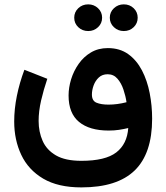

<svg xmlns="http://www.w3.org/2000/svg" viewBox="-20 -628 748 864"><path d="M474.1 -548.3Q474.1 -573.7 492.7 -591.1Q511.2 -608.4 537.1 -608.4Q563.5 -608.4 581.5 -591.1Q599.6 -573.7 599.6 -548.3Q599.6 -522.9 581.5 -505.6Q563.5 -488.3 537.1 -488.3Q511.2 -488.3 492.7 -505.6Q474.1 -522.9 474.1 -548.3ZM314 -548.3Q314 -573.7 332.3 -591.1Q350.6 -608.4 377 -608.4Q402.8 -608.4 421.1 -591.1Q439.5 -573.7 439.5 -548.3Q439.5 -522.9 421.1 -505.6Q402.8 -488.3 377 -488.3Q350.6 -488.3 332.3 -505.6Q314 -522.9 314 -548.3ZM346.2 215.3Q241.2 215.3 174.3 175.8Q107.4 136.2 75.7 68.8Q43.9 1.5 43.9 -81.5Q43.9 -137.2 55.9 -196.5Q67.9 -255.9 89.8 -314L192.9 -273.4Q176.3 -224.6 165 -176Q153.8 -127.4 153.8 -84Q153.8 -34.7 171.9 6.1Q189.9 46.9 231.9 71.3Q273.9 95.7 346.2 95.7Q454.1 95.7 503.2 57.9Q552.2 20 557.1 -51.8Q536.6 -46.9 515.4 -43.7Q494.1 -40.5 469.2 -40.5Q382.8 -40.5 335.7 -79.3Q288.6 -118.2 288.6 -198.2Q288.6 -233.9 300 -271.2Q311.5 -308.6 334 -340.6Q356.4 -372.6 389.4 -392.1Q422.4 -411.6 465.3 -411.6Q519 -411.6 556.9 -384.5Q594.7 -357.4 618.7 -311.5Q642.6 -265.6 653.6 -209Q664.6 -152.3 664.6 -93.8Q664.6 63 585.9 139.2Q507.3 215.3 346.2 215.3ZM468.3 -157.2Q507.8 -157.2 549.3 -168Q545.4 -195.3 535.6 -224.6Q525.9 -253.9 508.5 -273.9Q491.2 -293.9 464.4 -293.9Q440.4 -293.9 424.8 -279.5Q409.2 -265.1 401.4 -243.9Q393.6 -222.7 393.6 -202.6Q393.6 -174.3 414.3 -165.8Q435.1 -157.2 468.3 -157.2Z"/></svg>

Font: Vazirmatn RD FD SemiBold
Style: Regular
Weight: 600
Designer: Saber Rastikerdar
Foundry: Saber Rastikerdar
Version: Version 33.003